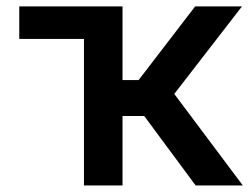

<svg xmlns="http://www.w3.org/2000/svg" viewBox="-20 -565 769 585"><path d="M353.3 -545.5H38.7V-446.4H235.8V0H353.3V-211.6H419.4L576 0H719.8L511 -278.8L717.3 -545.5H574.6L402.3 -321H353.3Z"/></svg>

Font: Magic Ui Pro Semi Bold
Style: Regular
Weight: 600
Designer: Stefan Endress, Andreas Faust
Version: Version 1.000;FEAKit 1.0